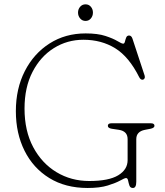

<svg xmlns="http://www.w3.org/2000/svg" viewBox="-20 -872 781 908"><path d="M624.5 -12.5Q624.5 17 608.5 17Q596 17 592 5.2Q588 -6.5 585.8 -18.2Q583.5 -30 576 -30Q569.5 -30 548.5 -18.2Q527.5 -6.5 489.8 5.2Q452 17 394.5 17Q289.5 17 213.2 -30Q137 -77 96 -159.2Q55 -241.5 55 -346Q55 -453 97.5 -536Q140 -619 214.5 -666.5Q289 -714 385 -714Q442 -714 478.5 -702Q515 -690 535.2 -677.8Q555.5 -665.5 562.5 -665.5Q568.5 -665.5 570.8 -675.2Q573 -685 576.8 -694.5Q580.5 -704 590.5 -704Q601.5 -704 606.5 -689L664 -514.5Q666.5 -507 663.2 -501Q660 -495 653 -495Q644.5 -495 638 -507.5Q590 -603.5 524.8 -643.8Q459.5 -684 374.5 -684Q298 -684 234.8 -644.5Q171.5 -605 133.8 -532Q96 -459 96 -358.5Q96 -253 137 -176.2Q178 -99.5 247.2 -57.8Q316.5 -16 402 -16Q494.5 -16 539 -43Q583.5 -70 583.5 -114.5V-214Q583.5 -251.5 542.5 -258L509 -263Q490 -266 490 -277Q490 -289 507 -289H693.5Q710.5 -289 710.5 -277Q710.5 -267 691.5 -263L665.5 -258Q624.5 -250 624.5 -214ZM384.5 -773Q369 -773 359 -784.8Q349 -796.5 349 -812.5Q349 -828.5 359 -840Q369 -851.5 384.5 -851.5Q400 -851.5 409.8 -840Q419.5 -828.5 419.5 -812.5Q419.5 -796.5 409.8 -784.8Q400 -773 384.5 -773Z"/></svg>

Font: Fraunces 9pt S100 Thin
Style: Regular
Weight: 100
Version: Version 1.000; ttfautohint (v1.8.3)